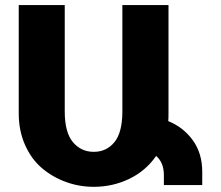

<svg xmlns="http://www.w3.org/2000/svg" viewBox="-20 -723 863 750"><path d="M53.2 -279.8V-703.1H232.9V-288.1Q232.9 -206.1 264.6 -168Q296.4 -129.9 346.2 -129.9Q396 -129.9 427 -167.7Q458 -205.6 458 -288.1V-703.1H638.2V-279.8Q638.2 -259.8 637.2 -250Q696.8 -225.6 733.4 -174.8Q770 -124 770 -51.8V0H620.1V-39.1Q620.1 -88.4 589.8 -113.8Q549.3 -55.2 484.6 -24.2Q419.9 6.8 346.2 6.8Q290 6.8 238 -12Q186 -30.8 144.5 -65.7Q103 -100.6 78.1 -156.2Q53.2 -211.9 53.2 -279.8Z"/></svg>

Font: LT Superior Black
Style: Regular
Weight: 900
Designer: Daniel Lyons
Foundry: LyonsType
Version: Version 2.005